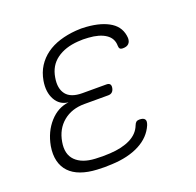

<svg xmlns="http://www.w3.org/2000/svg" viewBox="-105 -672 811 794"><g transform="rotate(-20 300.0 -275.0)"><path d="M499 -458Q499 -450 497 -444Q495 -438 490.5 -433.5Q486 -429 479.5 -427Q473 -425 464 -425Q460 -425 457 -426Q454 -427 452 -429Q450 -431 449 -434.5Q448 -438 448 -442Q448 -475 420.5 -493.5Q393 -512 345 -515Q334 -516 322 -516Q310 -516 299 -515Q242 -511 205 -484Q168 -457 160 -407Q152 -361 172.5 -334.5Q193 -308 244 -308H349Q360 -308 364.5 -302.5Q369 -297 367 -286Q365 -275 358.5 -269Q352 -263 341 -263H236Q180 -263 142.5 -232Q105 -201 96 -147Q87 -95 115.5 -66.5Q144 -38 201 -35Q217 -34 233.5 -34Q250 -34 266 -35Q320 -38 356 -56Q392 -74 405 -108Q407 -113 409 -116Q411 -119 413.5 -121Q416 -123 419.5 -124Q423 -125 427 -125Q436 -125 442 -123Q448 -121 451 -116.5Q454 -112 453.5 -106Q453 -100 450 -92Q430 -45 380 -19Q330 7 258 10Q242 11 225.5 11Q209 11 193 10Q153 8 122.5 -3Q92 -14 73 -34Q54 -54 47 -82.5Q40 -111 46 -147Q57 -207 93 -247Q129 -287 177 -292Q139 -296 120.5 -329.5Q102 -363 110 -411Q116 -446 133 -472.5Q150 -499 175.5 -517.5Q201 -536 234.5 -546.5Q268 -557 307 -560Q318 -561 330 -561Q342 -561 353 -560Q419 -555 457.5 -530Q496 -505 499 -458Z"/></g></svg>

Font: Maple Mono Thin
Style: Italic
Weight: 250
Italic angle: -10°
Monospace: yes
Designer: subframe7536
Version: Version 7.000